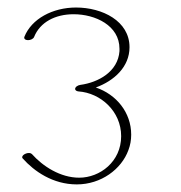

<svg xmlns="http://www.w3.org/2000/svg" viewBox="-20 -759 474 503"><path d="M187.5 -293.5C138.2 -293.5 92.3 -323.2 63.5 -355.5C56.6 -362.3 38.1 -355 38.1 -347.2C38.1 -345.7 38.6 -344.7 39.6 -343.8C69.3 -310.5 118.2 -275.9 181.2 -275.9C245.1 -275.9 298.3 -315.9 316.4 -365.7C321.3 -378.4 323.7 -392.1 323.7 -406.2C323.7 -464.4 284.7 -511.7 231 -529.8C279.3 -547.4 319.3 -584 319.3 -635.3C319.3 -704.1 248 -739.3 179.2 -739.3C117.7 -739.3 62.5 -709.5 43.9 -662.6C42 -657.7 46.4 -653.8 53.2 -653.8C60.1 -653.8 67.4 -657.2 69.3 -662.1C85 -701.2 125 -721.7 172.9 -721.7C229.5 -721.7 293 -692.4 293 -631.3V-625C289.1 -571.3 237.8 -543 190.4 -536.6C183.1 -535.6 176.8 -530.8 176.8 -525.9C176.8 -522.5 180.7 -520 185.5 -519.5C243.2 -515.6 297.4 -467.8 297.4 -402.3C297.4 -335.4 241.7 -293.5 187.5 -293.5Z"/></svg>

Font: WireWyrm
Style: Light
Weight: 200
Version: Version 001.000